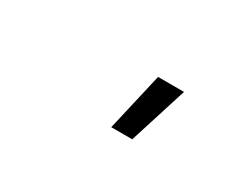

<svg xmlns="http://www.w3.org/2000/svg" viewBox="-32 -894 564 436"><g transform="rotate(30 250.0 -676.0)"><path d="M260 -600 295 -752H363L315 -600Z"/></g></svg>

Font: Iosevka SS18 Light
Style: Italic
Weight: 300
Italic angle: -9°
Monospace: yes
Designer: Belleve Invis
Foundry: Belleve Invis
Version: Version 25.1.1; ttfautohint (v1.8.4)